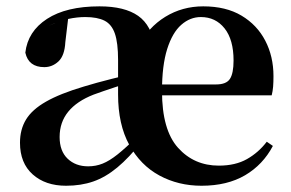

<svg xmlns="http://www.w3.org/2000/svg" viewBox="-20 -572 923 608"><path d="M189.2 16.2Q123.8 16.2 83.6 -19.7Q43.3 -55.6 43.3 -120.1Q43.3 -162.2 62.5 -193.6Q81.7 -225.1 125.8 -250.2Q169.8 -275.4 245.4 -297.9Q284 -309.7 333.9 -322.3Q383.7 -334.9 424 -344.4V-320.8Q384 -308.9 343.9 -295.7Q303.8 -282.4 276.4 -272.4Q223.3 -251.7 196.1 -218.3Q168.8 -184.9 168.8 -138.1Q168.8 -93.7 194.1 -69.5Q219.4 -45.3 259.1 -45.3Q283.5 -45.3 304.9 -53.9Q326.4 -62.4 352.4 -83.1Q378.4 -103.8 415.1 -140L431.8 -123.6H428.8Q388.9 -72.7 351.6 -41.8Q314.3 -10.8 275.4 2.7Q236.5 16.2 189.2 16.2ZM618.2 16.2Q544.8 16.2 484.9 -16.2Q424.9 -48.6 389.4 -113.2Q353.9 -177.7 353.9 -272.9V-382.1Q353.9 -436.2 343.8 -465.6Q333.7 -495 311 -506.5Q288.3 -518 250 -518Q224.1 -518 197.2 -512.2Q170.2 -506.4 133.8 -490.2L196.1 -516L186.9 -438.7Q184.6 -395.6 165.1 -377.5Q145.5 -359.4 120.3 -359.4Q70.4 -359.4 60.2 -405.2Q67.9 -472.5 128.9 -512.2Q189.9 -551.9 295.1 -551.9Q374.5 -551.9 417.5 -521.8Q460.4 -491.6 470.2 -423.5L418.6 -425.7Q449.3 -485.5 503.3 -518.7Q557.4 -551.9 623.6 -551.9Q695.6 -551.9 744.8 -522.5Q794.1 -493.1 820 -443.2Q846 -393.3 846 -330.9Q846 -312.2 844.9 -297.8Q843.7 -283.4 840.4 -270.2H409.8V-304.6H664.2Q696.7 -304.6 708.1 -322.2Q719.6 -339.8 719.6 -380.4Q719.6 -446.3 691.1 -482.2Q662.6 -518 616.1 -518Q581.9 -518 553.9 -493.3Q525.8 -468.6 509.4 -416.7Q493 -364.8 493 -283.4Q493 -160.5 543.8 -104Q594.7 -47.5 672.9 -47.5Q725.4 -47.5 762 -68.2Q798.6 -88.9 824.8 -123.2L844.1 -109.9Q812.9 -50.5 756.2 -17.1Q699.5 16.2 618.2 16.2Z"/></svg>

Font: Noto Serif KR ExtraLight
Style: Regular
Weight: 200
Designer: Ryoko NISHIZUKA 西塚涼子 (kana & ideographs); Frank Grießhammer (Latin, Greek & Cyrillic); Wenlong ZHANG 张文龙 (bopomofo); San
Foundry: Adobe
Version: Version 2.002-H1;hotconv 1.1.0;makeotfexe 2.6.0